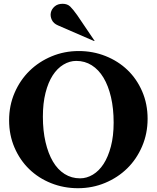

<svg xmlns="http://www.w3.org/2000/svg" viewBox="-20 -981 826 1012"><path d="M391 11Q316 11 249.5 -15.5Q183 -42 134 -89.5Q85 -137 56.5 -203Q28 -269 28 -347Q28 -425 57 -492Q86 -559 135.5 -607.5Q185 -656 252 -684Q319 -712 395 -712Q470 -712 536.5 -685.5Q603 -659 652 -612Q701 -565 729.5 -499Q758 -433 758 -355Q758 -277 729 -209.5Q700 -142 650.5 -93.5Q601 -45 534 -17Q467 11 391 11ZM402 -41Q437 -41 469.5 -60.5Q502 -80 526 -117Q550 -154 564.5 -209Q579 -264 579 -335Q579 -409 565 -469Q551 -529 525.5 -571.5Q500 -614 463.5 -637Q427 -660 382 -660Q347 -660 314.5 -640.5Q282 -621 258 -584Q234 -547 220 -492Q206 -437 206 -366Q206 -292 220 -232Q234 -172 259 -129.5Q284 -87 320.5 -64Q357 -41 402 -41ZM479 -765H475L286 -847Q262 -857 253 -876.5Q244 -896 248 -914.5Q252 -933 268 -947Q284 -961 310 -961Q335 -961 350 -946.5Q365 -932 387 -901Z"/></svg>

Font: Redaction
Style: Bold
Weight: 700
Designer: Jeremy Mickel / Forest Young
Foundry: MCKL
Version: Version 2.001; Redaction Bold